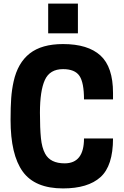

<svg xmlns="http://www.w3.org/2000/svg" viewBox="-20 -1039 690 1072"><path d="M415 -853ZM415 -853H249V-1019H415ZM332 13Q175 13 107 -81Q39 -175 39 -370Q39 -442 42.5 -490.5Q46 -539 56 -584Q79 -688 146 -740.5Q213 -793 332 -793Q471 -793 541 -729Q611 -665 611 -520V-484H449Q449 -578 423.5 -615.5Q398 -653 332 -653Q258 -653 230.5 -592.5Q203 -532 203 -410Q203 -322 208.5 -268Q214 -214 232 -181Q261 -127 341 -127Q449 -127 449 -266H611Q611 -113 541 -50Q471 13 332 13Z"/></svg>

Font: Tanohe Sans
Style: Bold
Weight: 700
Designer: Village Type and Design LLC & Cristiano Sobral
Foundry: Cooper Hewitt Smithsonian Design Museum
Version: Version 1.00;September 29, 2021;FontCreator 13.0.0.2655 64-b